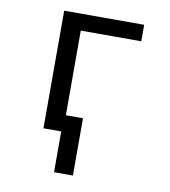

<svg xmlns="http://www.w3.org/2000/svg" viewBox="-81 -606 763 862"><g transform="rotate(10 300.0 -175.0)"><path d="M142.1 0V-536.1H506.8V-460.9H231V-75.2H309.1V186H223.1V0Z"/></g></svg>

Font: Droid Sans Mono
Style: Regular
Weight: 400
Monospace: yes
Foundry: Ascender Corporation
Version: Version 1.00 build 112